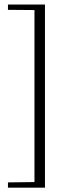

<svg xmlns="http://www.w3.org/2000/svg" viewBox="-20 -724 318 869"><path d="M183.5 -703.5V125.5H16V101.5L136 100V-678.5L16 -679.5V-703.5Z"/></svg>

Font: Newsreader 24pt Light
Style: Regular
Weight: 300
Designer: Hugues Gentile
Foundry: Production Type
Version: Version 1.003